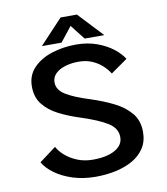

<svg xmlns="http://www.w3.org/2000/svg" viewBox="-94 -942 897 1030"><g transform="rotate(-10 355.0 -427.0)"><path d="M345 11Q276.5 11 219.8 -7.2Q163 -25.5 123.2 -54.8Q83.5 -84 65 -117L156 -185Q168 -161.5 194.5 -137.8Q221 -114 259.5 -98Q298 -82 345.5 -82Q421.5 -82 465.8 -107.2Q510 -132.5 510 -175.5Q510 -224 462.2 -254.2Q414.5 -284.5 318.5 -315.5Q255.5 -335.5 203.5 -362Q151.5 -388.5 120.8 -427.5Q90 -466.5 90 -524.5Q90 -586 129 -626.2Q168 -666.5 229.8 -686.2Q291.5 -706 361 -706Q424.5 -706 475.2 -687.5Q526 -669 561.8 -641Q597.5 -613 615.5 -583.5L524.5 -519.5Q512 -541 489.2 -562.5Q466.5 -584 434 -598.5Q401.5 -613 359.5 -613Q320 -613 286.8 -603Q253.5 -593 233.5 -573.5Q213.5 -554 213.5 -525.5Q213.5 -484 259.2 -456.5Q305 -429 386 -404Q451.5 -383 508.2 -355.2Q565 -327.5 600 -286.2Q635 -245 635 -182.5Q635 -131 611 -94.2Q587 -57.5 545.8 -34.2Q504.5 -11 452.8 0Q401 11 345 11ZM520.5 -729.5H413.5L351 -809.5L287.5 -729.5H180.5L306 -863.5H395Z"/></g></svg>

Font: League Mono Medium
Style: Regular
Weight: 500
Width: 6
Designer: Tyler Finck
Foundry: The League of Moveable Type / Tyler Finck
Version: Version 2.300;RELEASE